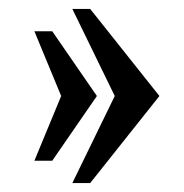

<svg xmlns="http://www.w3.org/2000/svg" viewBox="-20 -440 412 430"><path d="M142 -30 237 -225 142 -420H182L337 -225L182 -30ZM57 -80 117 -225 57 -370H97L197 -225L97 -80Z"/></svg>

Font: El Messiri
Style: Regular
Weight: 400
Designer: Mohamed Gaber
Foundry: Kief Type Foundry
Version: Version 2.020